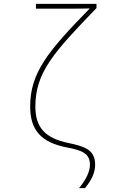

<svg xmlns="http://www.w3.org/2000/svg" viewBox="-20 -780 603 999"><path d="M391 199H422C456 158 475 119 475 77C475 0 422 -18 336 -36C214 -61 164 -118 164 -225C164 -403 259 -507 482 -738V-760H167V-735H345C379 -735 411 -735 447 -736C228 -512 137 -401 137 -226C137 -103 194 -39 327 -13C406 2 448 18 448 77C448 113 427 156 391 199Z"/></svg>

Font: Noto Sans Mono SemiCondensed Thin
Style: Regular
Weight: 100
Width: 4
Designer: Monotype Design Team
Foundry: Monotype Imaging Inc.
Version: Version 2.014